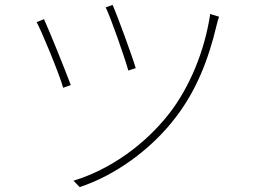

<svg xmlns="http://www.w3.org/2000/svg" viewBox="-20 -744 1040 781"><path d="M438 -724 410 -714C431 -671 488 -508 502 -457L532 -467C518 -515 458 -679 438 -724ZM835 -687C813 -537 751 -389 669 -283C570 -156 428 -54 279 -9L304 17C445 -29 594 -134 695 -267C778 -375 828 -501 861 -641C863 -650 868 -668 871 -676L835 -687ZM159 -666 129 -654C148 -620 220 -447 237 -387L268 -398C244 -462 181 -618 159 -666Z"/></svg>

Font: Source Han Sans CN ExtraLight
Style: Regular
Weight: 250
Designer: Ryoko NISHIZUKA (kana & ideographs); Paul D. Hunt (Latin, Greek & Cyrillic); Wenlong ZHANG (bopomofo); Sandoll Communica
Foundry: Adobe Systems Incorporated
Version: Version 1.004;PS 1.004;hotconv 16.6.51;makeotf.lib2.5.65220